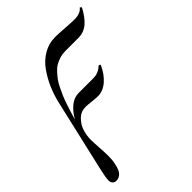

<svg xmlns="http://www.w3.org/2000/svg" viewBox="-198 -551 878 878"><g transform="rotate(-45 241.5 -111.5)"><path d="M482.9 -444.8Q460.4 -401.9 434.3 -379.4Q408.2 -356.9 372.1 -356.9H287.1Q268.6 -356.9 251.5 -351.6Q234.4 -346.2 220.7 -338.4Q207 -330.6 193.8 -315.9Q180.7 -301.3 171.4 -288.8Q162.1 -276.4 152.1 -255.4Q142.1 -234.4 135.7 -220Q129.4 -205.6 121.1 -180.9Q112.8 -156.2 108.6 -142.8Q104.5 -129.4 97.2 -104Q114.7 -136.2 140.1 -157.2Q165.5 -178.2 195.8 -178.2H291Q324.2 -178.2 349.1 -203.1L357.9 -198.2Q339.4 -156.2 310.1 -130.6Q280.8 -105 247.1 -105Q234.9 -105 210 -107.9Q185.1 -110.8 171.9 -110.8Q142.6 -110.8 121.6 -90.3Q100.6 -69.8 91.8 -42.7Q83 -15.6 83 13.2Q83 28.8 85.4 64.9Q87.9 101.1 87.9 120.1Q87.9 150.9 83 169.9Q76.7 204.1 61 217.8Q47.4 228 35.2 228Q20 228 14.2 219.2Q8.8 213.9 8.8 199.2Q8.8 184.6 17.1 147L100.1 -212.9Q109.9 -253.9 126 -290.8Q142.1 -327.6 166 -361.3Q189.9 -395 224.6 -415Q259.3 -435.1 299.8 -435.1Q320.3 -435.1 360.1 -432.1Q399.9 -429.2 419.9 -429.2Q459 -429.2 475.1 -451.2Z"/></g></svg>

Font: Common Serif
Style: Italic
Weight: 400
Italic angle: -12°
Designer: Philipp H. Poll, Khaled Hosny
Foundry: Stefan Peev, Context Ltd.
Version: Version 1.026